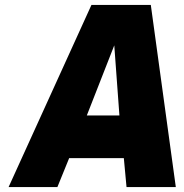

<svg xmlns="http://www.w3.org/2000/svg" viewBox="-20 -763 749 783"><path d="M15 0 353 -743H595L697 0H496L485 -118H262L214 0ZM334 -292H467L446 -578Z"/></svg>

Font: Exo Thin Black
Style: Italic
Weight: 900
Italic angle: -9°
Version: Version 2.000